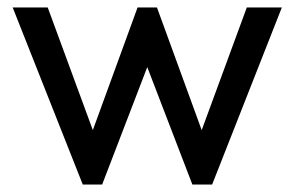

<svg xmlns="http://www.w3.org/2000/svg" viewBox="-20 -495 790 515"><path d="M202 0H254L375 -315L496 0H549L736 -475H642L521 -146L401 -475H349L229 -146L108 -475H14Z"/></svg>

Font: Outfit
Style: Regular
Weight: 400
Designer: Rodrigo Fuenzalida
Foundry: fragTYPE
Version: Version 1.100;gftools[0.9.27]